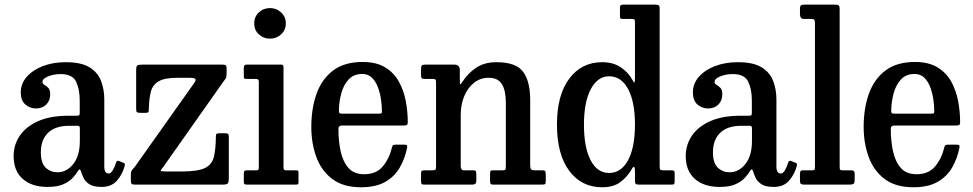

<svg xmlns="http://www.w3.org/2000/svg" viewBox="-20 -800 4217 832"><path d="M39 -123.5Q39 -172 65.5 -211.5Q92 -251 144.8 -274.8Q197.5 -298.5 277 -298.5H312.5Q321 -298.5 323.2 -300.5Q325.5 -302.5 325.5 -311.5V-364.5Q325.5 -413 309.8 -446Q294 -479 243 -479Q213 -479 188.5 -469Q164 -459 164 -445.5Q164 -437 172.5 -432.2Q181 -427.5 189.2 -419.2Q197.5 -411 197.5 -391Q197.5 -364 180.5 -347Q163.5 -330 136 -330Q109.5 -330 89.8 -347.2Q70 -364.5 70 -399Q70 -437.5 95.8 -467Q121.5 -496.5 165.5 -513.5Q209.5 -530.5 265 -530.5Q332 -530.5 368 -508.2Q404 -486 418 -449Q432 -412 432 -368.5V-78.5Q432 -48 450.5 -48Q460 -48 468.2 -61.5Q476.5 -75 483.5 -96.5Q486 -105.5 495.5 -102.5L516 -94Q523 -91.5 520.5 -82Q511.5 -46 487.5 -18Q463.5 10 421 10H420.5Q386 10 368 -1.2Q350 -12.5 342.5 -28.2Q335 -44 331 -57Q326 -74.5 316.5 -57Q309.5 -45.5 295.5 -29.8Q281.5 -14 255.5 -2Q229.5 10 185.5 10Q117.5 10 78.2 -25Q39 -60 39 -123.5ZM157 -140Q157 -93 178.2 -73.2Q199.5 -53.5 229 -53.5Q269 -53.5 297.5 -89.2Q326 -125 326 -189.5V-245Q326 -255 316 -255H281Q219.5 -255 188.2 -224.5Q157 -194 157 -140Z M749.5 -463Q694 -463 667.8 -447.8Q641.5 -432.5 633.8 -402.8Q626 -373 625 -329Q625 -319.5 623.2 -315.2Q621.5 -311 611 -311H589Q577.5 -311 573.8 -313.8Q570 -316.5 570 -328V-494.5Q570 -512 574.5 -516Q579 -520 597 -520H944Q954 -520 958 -517.2Q962 -514.5 962 -503V-481.5Q962 -466 958 -459.8Q954 -453.5 947.5 -445.5L688.5 -78Q677.5 -64.5 676.5 -60.8Q675.5 -57 701.5 -57H769Q837 -57 867.8 -71.8Q898.5 -86.5 906.8 -120Q915 -153.5 915.5 -210Q915.5 -218.5 919 -220.5Q922.5 -222.5 931 -222.5H954.5Q964.5 -222.5 968 -220Q971.5 -217.5 971.5 -208V-30.5Q971.5 -10.5 967.2 -5.2Q963 0 943 0H565Q554 0 550.5 -3.5Q547 -7 547 -17.5V-42Q547 -57.5 552.8 -64Q558.5 -70.5 565.5 -79L821 -439.5Q830.5 -453 826.5 -458Q822.5 -463 796.5 -463Z M1081.5 -698.5Q1081.5 -727 1101.5 -746Q1121.5 -765 1150 -765Q1178 -765 1198.2 -746Q1218.5 -727 1218.5 -698.5Q1218.5 -670 1198.2 -651.2Q1178 -632.5 1150 -632.5Q1121.5 -632.5 1101.5 -651.2Q1081.5 -670 1081.5 -698.5ZM1090 -458H1047.5Q1040 -458 1038.2 -460.2Q1036.5 -462.5 1036.5 -469.5V-507Q1036.5 -520 1049 -520H1198.5Q1208.5 -520 1208.5 -509.5V-74Q1208.5 -62 1219 -62H1261Q1268.5 -62 1271 -60.5Q1273.5 -59 1273.5 -51.5V-12.5Q1273.5 -5 1271.8 -2.5Q1270 0 1262.5 0H1051.5Q1043 0 1039.8 -2Q1036.5 -4 1036.5 -12V-47Q1036.5 -57 1040 -59.5Q1043.5 -62 1052.5 -62H1090Q1098 -62 1099.8 -64.8Q1101.5 -67.5 1101.5 -75.5V-446Q1101.5 -458 1090 -458Z M1329 -250Q1329 -330 1351.8 -393.8Q1374.5 -457.5 1423.5 -494.5Q1472.5 -531.5 1551.5 -531.5Q1610.5 -531.5 1648.8 -508.2Q1687 -485 1708.2 -446.8Q1729.5 -408.5 1738.2 -362.5Q1747 -316.5 1747 -271Q1747 -261 1743.2 -258.5Q1739.5 -256 1729 -256H1462Q1446.5 -256 1446.5 -241.5Q1446.5 -189 1456.2 -144.2Q1466 -99.5 1490 -72.2Q1514 -45 1558 -45Q1610.5 -45 1638.8 -79Q1667 -113 1678.5 -161Q1679.5 -166.5 1682.2 -169.8Q1685 -173 1692.5 -173H1733.5Q1741.5 -173 1743.2 -170.5Q1745 -168 1744.5 -162Q1735 -113 1712.2 -73.8Q1689.5 -34.5 1648.8 -11.5Q1608 11.5 1545 11.5Q1466.5 11.5 1419.2 -24.8Q1372 -61 1350.5 -120.5Q1329 -180 1329 -250ZM1462.5 -307.5H1620.5Q1630.5 -307.5 1632.8 -309Q1635 -310.5 1635 -316.5Q1635 -340.5 1631 -368.8Q1627 -397 1617.5 -422.2Q1608 -447.5 1591.5 -463.5Q1575 -479.5 1549.5 -479.5Q1512.5 -479.5 1490.5 -455.5Q1468.5 -431.5 1458.8 -395Q1449 -358.5 1448.5 -321Q1448.5 -313 1450.8 -310.2Q1453 -307.5 1462.5 -307.5Z M1855 -458H1818Q1809 -458 1806.8 -462Q1804.5 -466 1804.5 -477.5V-501Q1804.5 -512.5 1808 -516.2Q1811.5 -520 1822 -520H1948.5Q1972.5 -520 1972.5 -496.5V-458.5Q1972.5 -436.5 1974.5 -435.2Q1976.5 -434 1984.5 -446.5Q2005 -479.5 2041.2 -505Q2077.5 -530.5 2131 -530.5Q2216.5 -530.5 2247 -488.8Q2277.5 -447 2277.5 -367V-84.5Q2277.5 -70.5 2281.2 -66.2Q2285 -62 2297.5 -62H2330.5Q2339.5 -62 2342.2 -58.5Q2345 -55 2345 -45.5V-17.5Q2345 -4 2341.8 -2Q2338.5 0 2325.5 0H2118Q2108 0 2105.8 -3.5Q2103.5 -7 2103.5 -17V-43.5Q2103.5 -52.5 2105 -57.2Q2106.5 -62 2114 -62H2159Q2168.5 -62 2170.2 -65.5Q2172 -69 2172 -82.5V-354Q2172 -407.5 2155 -435.2Q2138 -463 2097.5 -463Q2062 -463 2034.8 -441.8Q2007.5 -420.5 1992 -384Q1976.5 -347.5 1976.5 -302.5V-81Q1976.5 -62 1989.5 -62H2029.5Q2039 -62 2041.5 -58.8Q2044 -55.5 2044 -43V-15.5Q2044 0 2027 0H1819.5Q1809 0 1806.8 -3Q1804.5 -6 1804.5 -17V-45.5Q1804.5 -57 1807.5 -59.5Q1810.5 -62 1821.5 -62H1853Q1862.5 -62 1866 -64Q1869.5 -66 1869.5 -77.5V-442.5Q1869.5 -453 1866.5 -455.5Q1863.5 -458 1855 -458Z M2393.5 -260Q2393.5 -388.5 2447 -459.5Q2500.5 -530.5 2589 -530.5Q2637.5 -530.5 2670.5 -508.2Q2703.5 -486 2722.5 -450.5Q2727.5 -440.5 2729.5 -442.8Q2731.5 -445 2731.5 -465V-704.5Q2731.5 -714 2728.5 -716Q2725.5 -718 2716 -718H2676.5Q2670 -718 2668.2 -721Q2666.5 -724 2666.5 -731V-769Q2666.5 -780 2679.5 -780H2819Q2828.5 -780 2833.5 -777.5Q2838.5 -775 2838.5 -765V-79Q2838.5 -67.5 2841.5 -64.8Q2844.5 -62 2856.5 -62H2888Q2897 -62 2900.2 -60Q2903.5 -58 2903.5 -48.5V-15Q2903.5 -5 2901.2 -2.5Q2899 0 2889.5 0H2748.5Q2737.5 0 2734.5 -3.5Q2731.5 -7 2731.5 -18V-60.5Q2731.5 -73 2728 -76.2Q2724.5 -79.5 2718.5 -68.5Q2697.5 -32 2667.2 -10.2Q2637 11.5 2590 11.5Q2499.5 11.5 2446.5 -60Q2393.5 -131.5 2393.5 -260ZM2510.5 -260Q2510.5 -161.5 2539.2 -106Q2568 -50.5 2619.5 -50.5Q2672 -50.5 2701.8 -106Q2731.5 -161.5 2731.5 -260Q2731.5 -358.5 2701.8 -414Q2672 -469.5 2619.5 -469.5Q2570 -469.5 2540.2 -414Q2510.5 -358.5 2510.5 -260Z M2951.5 -123.5Q2951.5 -172 2978 -211.5Q3004.5 -251 3057.2 -274.8Q3110 -298.5 3189.5 -298.5H3225Q3233.5 -298.5 3235.8 -300.5Q3238 -302.5 3238 -311.5V-364.5Q3238 -413 3222.2 -446Q3206.5 -479 3155.5 -479Q3125.5 -479 3101 -469Q3076.5 -459 3076.5 -445.5Q3076.5 -437 3085 -432.2Q3093.5 -427.5 3101.8 -419.2Q3110 -411 3110 -391Q3110 -364 3093 -347Q3076 -330 3048.5 -330Q3022 -330 3002.2 -347.2Q2982.5 -364.5 2982.5 -399Q2982.5 -437.5 3008.2 -467Q3034 -496.5 3078 -513.5Q3122 -530.5 3177.5 -530.5Q3244.5 -530.5 3280.5 -508.2Q3316.5 -486 3330.5 -449Q3344.5 -412 3344.5 -368.5V-78.5Q3344.5 -48 3363 -48Q3372.5 -48 3380.8 -61.5Q3389 -75 3396 -96.5Q3398.5 -105.5 3408 -102.5L3428.5 -94Q3435.5 -91.5 3433 -82Q3424 -46 3400 -18Q3376 10 3333.5 10H3333Q3298.5 10 3280.5 -1.2Q3262.5 -12.5 3255 -28.2Q3247.5 -44 3243.5 -57Q3238.5 -74.5 3229 -57Q3222 -45.5 3208 -29.8Q3194 -14 3168 -2Q3142 10 3098 10Q3030 10 2990.8 -25Q2951.5 -60 2951.5 -123.5ZM3069.5 -140Q3069.5 -93 3090.8 -73.2Q3112 -53.5 3141.5 -53.5Q3181.5 -53.5 3210 -89.2Q3238.5 -125 3238.5 -189.5V-245Q3238.5 -255 3228.5 -255H3193.5Q3132 -255 3100.8 -224.5Q3069.5 -194 3069.5 -140Z M3495.5 -718H3462Q3446.5 -718 3446.5 -740.5V-762.5Q3446.5 -775 3452 -777.5Q3457.5 -780 3469 -780H3594.5Q3609 -780 3613.8 -777.2Q3618.5 -774.5 3618.5 -760V-84.5Q3618.5 -71 3619.5 -66.5Q3620.5 -62 3632.5 -62H3669.5Q3683.5 -62 3683.5 -48.5V-21Q3683.5 -6 3678.2 -3Q3673 0 3659 0H3466Q3455 0 3450.8 -3Q3446.5 -6 3446.5 -18V-44.5Q3446.5 -54 3448.5 -58Q3450.5 -62 3460 -62H3499Q3508 -62 3509.8 -64.8Q3511.5 -67.5 3511.5 -81V-699.5Q3511.5 -711.5 3508 -714.8Q3504.5 -718 3495.5 -718Z M3722.5 -250Q3722.5 -330 3745.2 -393.8Q3768 -457.5 3817 -494.5Q3866 -531.5 3945 -531.5Q4004 -531.5 4042.2 -508.2Q4080.5 -485 4101.8 -446.8Q4123 -408.5 4131.8 -362.5Q4140.5 -316.5 4140.5 -271Q4140.5 -261 4136.8 -258.5Q4133 -256 4122.5 -256H3855.5Q3840 -256 3840 -241.5Q3840 -189 3849.8 -144.2Q3859.5 -99.5 3883.5 -72.2Q3907.5 -45 3951.5 -45Q4004 -45 4032.2 -79Q4060.5 -113 4072 -161Q4073 -166.5 4075.8 -169.8Q4078.5 -173 4086 -173H4127Q4135 -173 4136.8 -170.5Q4138.5 -168 4138 -162Q4128.5 -113 4105.8 -73.8Q4083 -34.5 4042.2 -11.5Q4001.5 11.5 3938.5 11.5Q3860 11.5 3812.8 -24.8Q3765.5 -61 3744 -120.5Q3722.5 -180 3722.5 -250ZM3856 -307.5H4014Q4024 -307.5 4026.2 -309Q4028.5 -310.5 4028.5 -316.5Q4028.5 -340.5 4024.5 -368.8Q4020.5 -397 4011 -422.2Q4001.5 -447.5 3985 -463.5Q3968.5 -479.5 3943 -479.5Q3906 -479.5 3884 -455.5Q3862 -431.5 3852.2 -395Q3842.5 -358.5 3842 -321Q3842 -313 3844.2 -310.2Q3846.5 -307.5 3856 -307.5Z"/></svg>

Font: Besley* Narrow Medium
Style: Regular
Weight: 500
Width: 4
Designer: Owen Earl
Foundry: indestructible type*
Version: Version 3.000; ttfautohint (v1.8.3)